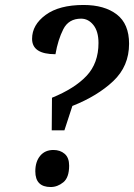

<svg xmlns="http://www.w3.org/2000/svg" viewBox="-20 -744 539 772"><path d="M188 -220H239L271 -318Q372 -358 435.5 -418Q499 -478 499 -568Q499 -648 449.5 -686Q400 -724 316 -724Q218 -724 163.5 -684Q109 -644 109 -588Q109 -526 203 -526Q213 -584 234.5 -626.5Q256 -669 306 -669Q335 -669 355.5 -643.5Q376 -618 376 -571Q376 -490 328 -439Q280 -388 189 -351ZM184 8Q211 8 234.5 -11Q258 -30 258 -78Q258 -110 240 -125.5Q222 -141 195 -141Q161 -141 141.5 -117.5Q122 -94 122 -55Q122 8 184 8Z"/></svg>

Font: Noto Serif SemiCondensed Semi
Style: Italic
Weight: 600
Width: 4
Italic angle: -12°
Designer: Monotype Design Team
Foundry: Monotype Imaging Inc.
Version: Version 1.901